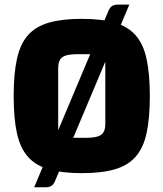

<svg xmlns="http://www.w3.org/2000/svg" viewBox="-20 -720 694 815"><path d="M38 -312Q38 -407 52 -470.5Q66 -534 99 -571Q132 -608 188 -624Q244 -640 327 -640Q411 -640 466.5 -624Q522 -608 555 -571Q588 -534 602 -470.5Q616 -407 616 -312Q616 -217 602 -154Q588 -91 555 -54Q522 -17 466.5 -1Q411 15 327 15Q244 15 188 -1Q132 -17 99 -54Q66 -91 52 -154Q38 -217 38 -312ZM227 -135H346Q392 -135 409.5 -148Q427 -161 427 -193V-490H307Q262 -490 244.5 -477Q227 -464 227 -432ZM214 47.5Q207 64 197.5 69.5Q188 75 171 75H125L440 -673Q447 -689.5 456.5 -695Q466 -700.5 483 -700.5H529Z"/></svg>

Font: Changa ExtraLight
Style: Bold
Weight: 700
Version: Version 3.002; ttfautohint (v1.8.2)